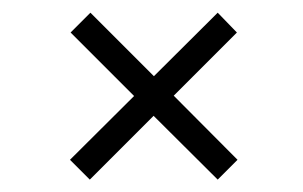

<svg xmlns="http://www.w3.org/2000/svg" viewBox="-20 -462 490 310"><path d="M93 -204 196.5 -307 94 -409.5 126 -441.5 228.5 -339 331.5 -441.5 362.5 -409.5 260.5 -307.5 363.5 -204 331.5 -172 228 -275 125 -172Z"/></svg>

Font: League Mono Condensed UltraLight
Style: Regular
Weight: 200
Width: 1
Designer: Tyler Finck
Foundry: The League of Moveable Type / Tyler Finck
Version: Version 2.210